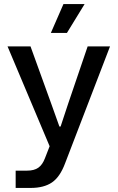

<svg xmlns="http://www.w3.org/2000/svg" viewBox="-20 -757 579 944"><path d="M57 167V82H113Q148 82 168.5 67.5Q189 53 201 21L224 -38L17 -529H130L232 -247L272 -135H278L315 -247L411 -529H521L300 46Q275 113 235.5 140Q196 167 131 167ZM230 -595 292 -737H396L309 -595Z"/></svg>

Font: Mona Sans Medium
Style: Regular
Weight: 500
Designer: Deni Anggara
Foundry: GitHub
Version: Version 2.000;Glyphs 3.2.3 (3260)